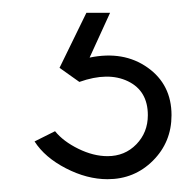

<svg xmlns="http://www.w3.org/2000/svg" viewBox="-20 -20 288 300"><path d="M148 260Q116 260 83 243Q50 226 34 201L66 185Q79 201 102.5 212.5Q126 224 148 224Q175 224 193 205.5Q211 187 211 160Q211 122 180 107Q149 92 104 108L73 86L115 0H152L120 70Q173 59 210.5 85.5Q248 112 248 160Q248 202 219 231Q190 260 148 260Z"/></svg>

Font: Oakes Grotesk Light
Style: Regular
Weight: 300
Designer: Samuel Oakes
Foundry: Samuel Oakes
Version: Version 1.000;PS 001.000;hotconv 1.0.88;makeotf.lib2.5.64775